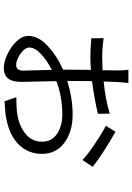

<svg xmlns="http://www.w3.org/2000/svg" viewBox="142 -806 715 1040"><g transform="rotate(90 500.0 -285.5)"><path d="M883 -429 846 -374Q819 -401 761 -440Q703 -479 661 -501L693 -553Q737 -529 795.5 -491.5Q854 -454 883 -429ZM237 -86Q237 -70 253 -53.5Q269 -37 291.5 -26Q314 -15 330 -15Q362 -15 362 -54L358 -208Q308 -183 272.5 -150Q237 -117 237 -86ZM290 -481Q312 -481 360 -483L361 -568Q361 -599 357 -623H429Q427 -607 424 -569L421 -489Q515 -498 595 -522L596 -458Q519 -439 419 -426L418 -298V-292Q513 -321 600 -321Q693 -321 753 -276Q813 -231 813 -155Q813 -82 764 -30.5Q715 21 619 39Q591 45 528 48L506 -16Q571 -16 603 -22Q666 -33 706.5 -67.5Q747 -102 747 -155Q747 -208 704.5 -236.5Q662 -265 598 -265Q504 -265 419 -233L423 -43Q423 7 404 29.5Q385 52 348 52Q316 52 274.5 33Q233 14 203.5 -17Q174 -48 174 -81Q174 -136 229.5 -187Q285 -238 357 -269V-295L358 -420Q324 -417 290 -417Q248 -417 187 -422L186 -489Q243 -481 290 -481Z"/></g></svg>

Font: Sinter Normal
Style: Regular
Weight: 350
Foundry: Adobe & rsms
Version: Version 1.000